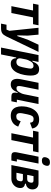

<svg xmlns="http://www.w3.org/2000/svg" viewBox="1344 -2130 986 3714"><g transform="rotate(90 1837.0 -273.0)"><path d="M99 0 183 -419H51L72 -525H469L448 -419H316L232 0Z M747 -315 845 -525H984L684 98Q656 155 622 177.5Q588 200 524 200H437L458 94H553L576 38L517 -525H650L669 -315L664 -115H678Z M900 200 1045 -525H1178L1154 -407H1168Q1197 -478 1231 -507.5Q1265 -537 1319 -537Q1359 -537 1386 -521Q1413 -505 1427.5 -468.5Q1442 -432 1442 -372Q1442 -341 1438.5 -310.5Q1435 -280 1430 -252Q1415 -170 1385.5 -111Q1356 -52 1313 -20Q1270 12 1212 12Q1159 12 1133 -17.5Q1107 -47 1106 -93H1092L1033 200ZM1178 -97Q1220 -97 1244 -125Q1268 -153 1281 -219L1295 -288Q1300 -311 1303.5 -335Q1307 -359 1307 -372Q1307 -388 1301 -400.5Q1295 -413 1283.5 -420.5Q1272 -428 1253 -428Q1226 -428 1205 -414.5Q1184 -401 1170 -377Q1156 -353 1144.5 -327Q1133 -301 1128 -275L1110 -185Q1105 -157 1111.5 -137.5Q1118 -118 1135.5 -107.5Q1153 -97 1178 -97Z M1582 -525H1715L1652 -211Q1649 -195 1646.5 -179Q1644 -163 1644 -148Q1644 -122 1653.5 -110.5Q1663 -99 1687 -99Q1712 -99 1728.5 -111Q1745 -123 1760 -146Q1774 -168 1786 -194.5Q1798 -221 1804 -252L1859 -525H1992L1908 -106H1960L1939 0H1849Q1808 0 1789.5 -17Q1771 -34 1771 -72Q1771 -79 1772.5 -87Q1774 -95 1775 -103L1778 -120H1764Q1742 -56 1705.5 -22Q1669 12 1613 12Q1557 12 1531 -21Q1505 -54 1505 -118Q1505 -135 1509 -159Q1513 -183 1516 -198Z M2220 12Q2153 12 2112.5 -16Q2072 -44 2054.5 -91.5Q2037 -139 2037 -197Q2037 -220 2039.5 -246Q2042 -272 2046 -295Q2061 -370 2094 -424Q2127 -478 2177 -507.5Q2227 -537 2293 -537Q2370 -537 2414 -499.5Q2458 -462 2465 -401L2354 -360Q2350 -398 2334 -414Q2318 -430 2282 -430Q2243 -430 2224 -402.5Q2205 -375 2191 -306L2173 -216Q2171 -205 2169.5 -193Q2168 -181 2168 -168Q2168 -143 2174.5 -127Q2181 -111 2195 -103Q2209 -95 2231 -95Q2271 -95 2291.5 -115Q2312 -135 2325 -180L2429 -132Q2403 -58 2347 -23Q2291 12 2220 12Z M2557 0 2641 -419H2509L2530 -525H2927L2906 -419H2774L2690 0Z M3088 -590Q3055 -590 3037.5 -603Q3020 -616 3020 -640Q3020 -648 3021.5 -658Q3023 -668 3027 -680Q3038 -714 3060 -730Q3082 -746 3120 -746Q3153 -746 3170.5 -733Q3188 -720 3188 -696Q3188 -689 3186.5 -678.5Q3185 -668 3181 -656Q3171 -622 3148.5 -606Q3126 -590 3088 -590ZM3085 0H3001Q2960 0 2941.5 -16Q2923 -32 2923 -66Q2923 -74 2924.5 -85Q2926 -96 2927 -105L3011 -525H3144L3060 -106H3106Z M3173 0 3278 -525H3524Q3582 -525 3613 -493Q3644 -461 3644 -408Q3644 -356 3614.5 -321.5Q3585 -287 3535 -281L3532 -265Q3574 -259 3595.5 -236Q3617 -213 3617 -175Q3617 -125 3592.5 -85.5Q3568 -46 3527 -23Q3486 0 3438 0ZM3322 -98H3417Q3443 -98 3459.5 -110.5Q3476 -123 3481 -149Q3483 -160 3485 -169.5Q3487 -179 3487 -186Q3487 -206 3474.5 -214.5Q3462 -223 3441 -223H3347ZM3363 -306H3446Q3472 -306 3487.5 -319.5Q3503 -333 3509 -358Q3511 -365 3512.5 -373.5Q3514 -382 3514 -392Q3514 -410 3502 -419Q3490 -428 3470 -428H3387Z"/></g></svg>

Font: IBM Plex Sans Condensed
Style: Bold Italic
Weight: 700
Width: 3
Italic angle: -11.31°
Designer: Mike Abbink, Paul van der Laan, Pieter van Rosmalen
Foundry: Bold Monday
Version: Version 3.201